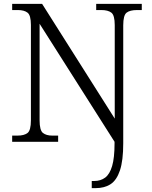

<svg xmlns="http://www.w3.org/2000/svg" viewBox="-20 -734 788 994"><path d="M455 240V203H468Q501 203 524.5 185.5Q548 168 560.5 125.5Q573 83 573 9V0L185 -611V-111Q185 -59 202.5 -45.5Q220 -32 250 -32H281V0H43V-32H71Q105 -32 122.5 -45.5Q140 -59 140 -111V-605Q140 -655 122.5 -668.5Q105 -682 72 -682H43V-714H198L574 -120V-604Q574 -655 556.5 -668.5Q539 -682 504 -682H478V-714H714V-682H690Q653 -682 635.5 -668.5Q618 -655 618 -603V8Q618 97 601 148Q584 199 552.5 219.5Q521 240 475 240Z"/></svg>

Font: Noto Serif Malayalam Light
Style: Regular
Weight: 300
Designer: Indian type Foundry, Jelle Bosma, Monotype Design Team
Foundry: Monotype Imaging Inc.
Version: Version 2.104; ttfautohint (v1.8.4.7-5d5b)